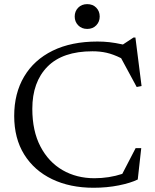

<svg xmlns="http://www.w3.org/2000/svg" viewBox="-20 -876 730 906"><path d="M425.5 -35Q494.5 -35 557 -55.5L620 -177H646.5L630 -29Q596.5 -12.5 540.5 -1.2Q484.5 10 421.5 10Q310.5 10 226 -30.5Q141.5 -71 94.2 -147Q47 -223 47 -329Q47 -435.5 93.8 -514.5Q140.5 -593.5 228.5 -636.8Q316.5 -680 440 -680Q468.5 -680 496 -677Q523.5 -674 560 -666L610 -699H619L648 -470L625 -465.5L551.5 -601.5Q514 -620 483 -627Q452 -634 416.5 -634Q275.5 -634 204 -561.5Q132.5 -489 132.5 -362.5Q132.5 -258 170.8 -184.8Q209 -111.5 275.2 -73.2Q341.5 -35 425.5 -35ZM391.5 -739.5Q365.5 -739.5 349 -756.5Q332.5 -773.5 332.5 -798Q332.5 -823 349 -839.8Q365.5 -856.5 391.5 -856.5Q418 -856.5 434.2 -839.8Q450.5 -823 450.5 -798Q450.5 -773.5 434.2 -756.5Q418 -739.5 391.5 -739.5Z"/></svg>

Font: Newsreader Text
Style: Regular
Weight: 400
Designer: Hugues Gentile
Foundry: Production Type
Version: Version 1.002